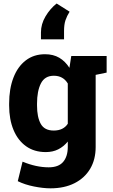

<svg xmlns="http://www.w3.org/2000/svg" viewBox="-20 -842 631 1076"><path d="M262.7 213.4Q221.7 213.4 170.4 203.1Q119.1 192.9 79.6 173.3L106.4 64Q183.1 95.7 252.9 95.7Q308.1 95.7 334 65.2Q359.9 34.7 359.9 -19V-48.8Q336.9 -20.5 306.4 -5.1Q275.9 10.3 236.3 10.3Q171.9 10.3 126 -22.5Q80.1 -55.2 55.7 -114Q31.2 -172.9 31.2 -251V-261.2Q31.2 -344.2 55.2 -406.5Q79.1 -468.8 124.3 -503.4Q169.4 -538.1 232.4 -538.1Q278.8 -538.1 312.3 -518.3Q345.7 -498.5 369.1 -461.9L379.4 -528.3H577.6V-435.1L516.1 -422.4V-18.1Q516.1 51.8 485.4 103.8Q454.6 155.8 397.7 184.6Q340.8 213.4 262.7 213.4ZM281.2 -110.4Q335 -110.4 359.9 -148.4V-374Q334 -417.5 281.7 -417.5Q231 -417.5 209.2 -374.5Q187.5 -331.5 187.5 -261.2V-251Q187.5 -185.1 208.5 -147.7Q229.5 -110.4 281.2 -110.4ZM297.4 -822.3 370.1 -776.4Q355 -752.4 346.9 -728.5Q338.9 -704.6 338.9 -668V-621.6H209.5V-660.2Q209.5 -707 235.1 -750.2Q260.7 -793.5 297.4 -822.3Z"/></svg>

Font: Roboto Slab ExtraBold
Style: Regular
Weight: 800
Designer: Google
Version: Version 2.001; ttfautohint (v1.8.3)